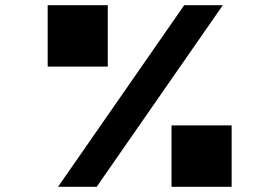

<svg xmlns="http://www.w3.org/2000/svg" viewBox="-20 -721 1078 741"><path d="M164 -464H396V-701H164ZM691 -701 204 0H353L840 -701ZM642 0H874V-237H642Z"/></svg>

Font: Montserrat-Arabic Black
Style: Regular
Weight: 900
Designer: Mohamed Gaber
Foundry: Kief Type Foundry
Version: Version 5.008;PS 005.008;hotconv 1.0.88;makeotf.lib2.5.64775